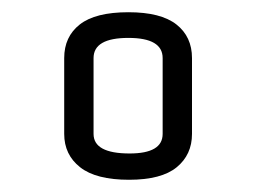

<svg xmlns="http://www.w3.org/2000/svg" viewBox="-20 -685 419 314"><path d="M294 -466Q294 -432 269 -411.5Q244 -391 191 -391Q137 -391 111 -411.5Q85 -432 85 -466V-590Q85 -625 110.5 -645Q136 -665 190 -665Q243 -665 268.5 -645Q294 -625 294 -590ZM246 -590Q246 -623 190 -623Q133 -623 133 -590V-466Q133 -434 192 -434Q246 -434 246 -466Z"/></svg>

Font: Unica One
Style: Regular
Weight: 400
Designer: Eduardo Rodriguez Tunni
Foundry: Eduardo Rodriguez Tunni
Version: Version 2.000; ttfautohint (v1.8.4.7-5d5b);gftools[0.9.23]